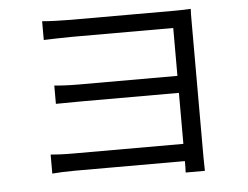

<svg xmlns="http://www.w3.org/2000/svg" viewBox="-51 -766 1103 855"><g transform="rotate(-5 500.0 -338.5)"><path d="M167 -702V-618C190 -619 261 -621 293 -621H746V-407H305C263 -407 221 -409 196 -412V-330C220 -330 263 -331 306 -331H746V-103H253C210 -103 173 -105 153 -107V-22C173 -24 214 -26 254 -26H746C746 -5 746 13 745 25H831C831 8 830 -14 830 -35V-639C830 -664 830 -685 831 -699C814 -698 788 -697 760 -697H293C261 -697 191 -699 167 -702Z"/></g></svg>

Font: DAIFUKU Sans JP
Style: Regular
Weight: 400
Designer: Original font ‘Source Han Sans JP’ : Ryoko NISHIZUKA  (kana, bopomofo & ideographs); Paul D. Hunt (Latin, Greek & Cyrill
Foundry: Daifuku
Version: Version 1.001